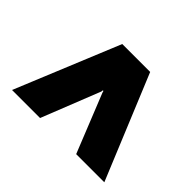

<svg xmlns="http://www.w3.org/2000/svg" viewBox="-90 -842 617 617"><g transform="rotate(45 219.0 -533.5)"><path d="M220.7 -555.7 141.6 -356H14.2L160.2 -710.9H287.1L433.6 -356H305.7L225.6 -555.7L224.1 -561.5H221.2Z"/></g></svg>

Font: Hanuman Black
Style: Regular
Weight: 900
Designer: Danh Hong
Version: Version 8.002; ttfautohint (v1.8.3)